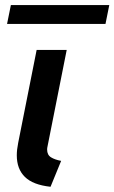

<svg xmlns="http://www.w3.org/2000/svg" viewBox="-20 -714 442 742"><path d="M44.9 -113.8Q44.9 -135.3 50.3 -162.1L121.6 -521H237.8L163.6 -147.9Q162.1 -141.6 162.1 -136.2Q162.1 -115.2 177.2 -106Q192.4 -96.7 216.3 -92.3L175.3 7.8Q107.4 0.5 76.2 -30.3Q44.9 -61 44.9 -113.8ZM22 -694.3H402.3L387.7 -621.6H7.3Z"/></svg>

Font: Reddit Sans Fudge SmBold Italic
Style: Regular
Weight: 600
Italic angle: -11.25°
Designer: Stephen Hutchings
Version: Version 1.013